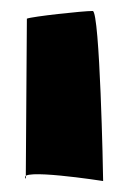

<svg xmlns="http://www.w3.org/2000/svg" viewBox="-20 -370 235 350"><path d="M27 -44C8 -65 168 -40 168 -40C168 -54 162 -350 149 -350C131 -350 39 -340 29 -336Z"/></svg>

Font: Recovery
Style: Regular
Weight: 400
Version: Version 0.27